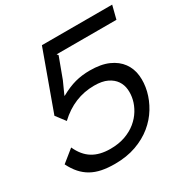

<svg xmlns="http://www.w3.org/2000/svg" viewBox="-184 -965 1098 1131"><g transform="rotate(-30 365.5 -399.5)"><path d="M653 -264Q640 -211 610 -161.5Q580 -112 533 -73.5Q486 -35 422 -12Q358 11 277 11Q227 11 188 3Q149 -5 118 -22.5Q87 -40 62.5 -67.5Q38 -95 18 -135L101 -202Q130 -138 178 -108.5Q226 -79 298 -79Q355 -79 399.5 -95Q444 -111 476 -137.5Q508 -164 528 -197Q548 -230 556 -264Q564 -297 561 -330.5Q558 -364 540 -390.5Q522 -417 488 -433.5Q454 -450 400 -450Q263 -450 157 -350L109 -413L253 -810H731L708 -720H301L309 -710L257 -570L219 -486L221 -485Q275 -515 321.5 -527.5Q368 -540 422 -540Q498 -540 548.5 -517.5Q599 -495 627 -456.5Q655 -418 660.5 -368Q666 -318 653 -264Z"/></g></svg>

Font: TypoPRO Sinkin Sans
Style: 400 Italic
Weight: 400
Italic angle: -112°
Designer: Keith Bates
Foundry: K-Type
Version: Sinkin Sans (version 1.0)  by Keith Bates   •   © 2014   www